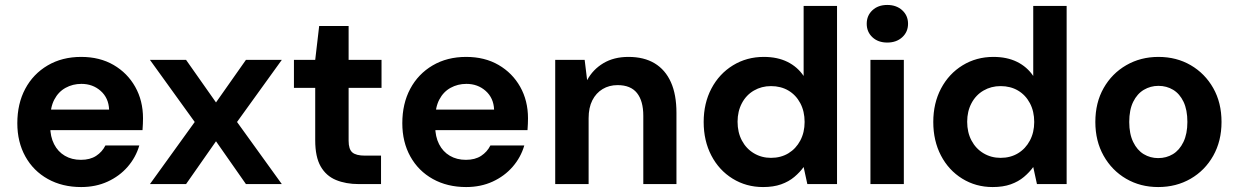

<svg xmlns="http://www.w3.org/2000/svg" viewBox="-20 -744 5007 776"><path d="M308 12Q232 12 173.5 -20.5Q115 -53 82.5 -111.5Q50 -170 50 -246Q50 -325 82 -385Q114 -445 172.5 -479.5Q231 -514 308 -514Q383 -514 439 -481.5Q495 -449 526.5 -393Q558 -337 558 -266Q558 -256 557.5 -243.5Q557 -231 556 -218H146V-301H421Q419 -348 387 -376.5Q355 -405 309 -405Q274 -405 245 -389Q216 -373 199.5 -341.5Q183 -310 183 -262V-233Q183 -192 198.5 -161.5Q214 -131 242 -114.5Q270 -98 307 -98Q344 -98 368.5 -114Q393 -130 406 -156H543Q529 -108 496 -70Q463 -32 415 -10Q367 12 308 12Z M586 0 767 -251 586 -502H732L853 -330L974 -502H1119L938 -251L1119 0H974L853 -173L732 0Z M1430 0Q1378 0 1338 -16.5Q1298 -33 1276 -71.5Q1254 -110 1254 -177V-389H1168V-502H1254L1270 -639H1389V-502H1522V-389H1389V-175Q1389 -141 1404 -128Q1419 -115 1455 -115H1520V0Z M1864 12Q1788 12 1729.5 -20.5Q1671 -53 1638.5 -111.5Q1606 -170 1606 -246Q1606 -325 1638 -385Q1670 -445 1728.5 -479.5Q1787 -514 1864 -514Q1939 -514 1995 -481.5Q2051 -449 2082.5 -393Q2114 -337 2114 -266Q2114 -256 2113.5 -243.5Q2113 -231 2112 -218H1702V-301H1977Q1975 -348 1943 -376.5Q1911 -405 1865 -405Q1830 -405 1801 -389Q1772 -373 1755.5 -341.5Q1739 -310 1739 -262V-233Q1739 -192 1754.5 -161.5Q1770 -131 1798 -114.5Q1826 -98 1863 -98Q1900 -98 1924.5 -114Q1949 -130 1962 -156H2099Q2085 -108 2052 -70Q2019 -32 1971 -10Q1923 12 1864 12Z M2224 0V-502H2343L2353 -420Q2376 -463 2418.5 -488.5Q2461 -514 2520 -514Q2583 -514 2626 -488Q2669 -462 2691.5 -412Q2714 -362 2714 -288V0H2580V-276Q2580 -336 2554.5 -368Q2529 -400 2476 -400Q2442 -400 2415.5 -384Q2389 -368 2374 -338.5Q2359 -309 2359 -266V0Z M3064 12Q2996 12 2941 -22Q2886 -56 2855 -115.5Q2824 -175 2824 -251Q2824 -327 2855.5 -386.5Q2887 -446 2942.5 -480Q2998 -514 3067 -514Q3122 -514 3162.5 -494Q3203 -474 3228 -437V-720H3363V0H3243L3228 -69Q3213 -48 3190.5 -29Q3168 -10 3137 1Q3106 12 3064 12ZM3096 -106Q3136 -106 3166.5 -124.5Q3197 -143 3214.5 -176Q3232 -209 3232 -251Q3232 -294 3214.5 -327Q3197 -360 3166.5 -378Q3136 -396 3096 -396Q3058 -396 3027 -378Q2996 -360 2978.5 -327Q2961 -294 2961 -252Q2961 -209 2978.5 -176Q2996 -143 3027 -124.5Q3058 -106 3096 -106Z M3498 0V-502H3633V0ZM3566 -572Q3529 -572 3506 -593.5Q3483 -615 3483 -648Q3483 -681 3506 -702.5Q3529 -724 3566 -724Q3603 -724 3626.5 -702.5Q3650 -681 3650 -648Q3650 -615 3626.5 -593.5Q3603 -572 3566 -572Z M3992 12Q3924 12 3869 -22Q3814 -56 3783 -115.5Q3752 -175 3752 -251Q3752 -327 3783.5 -386.5Q3815 -446 3870.5 -480Q3926 -514 3995 -514Q4050 -514 4090.5 -494Q4131 -474 4156 -437V-720H4291V0H4171L4156 -69Q4141 -48 4118.5 -29Q4096 -10 4065 1Q4034 12 3992 12ZM4024 -106Q4064 -106 4094.5 -124.5Q4125 -143 4142.5 -176Q4160 -209 4160 -251Q4160 -294 4142.5 -327Q4125 -360 4094.5 -378Q4064 -396 4024 -396Q3986 -396 3955 -378Q3924 -360 3906.5 -327Q3889 -294 3889 -252Q3889 -209 3906.5 -176Q3924 -143 3955 -124.5Q3986 -106 4024 -106Z M4661 12Q4589 12 4531.5 -21.5Q4474 -55 4440.5 -114.5Q4407 -174 4407 -251Q4407 -329 4440.5 -388Q4474 -447 4532 -480.5Q4590 -514 4662 -514Q4735 -514 4792.5 -480.5Q4850 -447 4883.5 -388Q4917 -329 4917 -251Q4917 -174 4883.5 -114.5Q4850 -55 4792 -21.5Q4734 12 4661 12ZM4661 -105Q4694 -105 4720.5 -121Q4747 -137 4763 -170Q4779 -203 4779 -251Q4779 -300 4763.5 -332.5Q4748 -365 4721.5 -381Q4695 -397 4662 -397Q4630 -397 4603 -381Q4576 -365 4560 -332.5Q4544 -300 4544 -251Q4544 -203 4560 -170Q4576 -137 4602.5 -121Q4629 -105 4661 -105Z"/></svg>

Font: DM Sans 16pt
Style: Bold
Weight: 700
Version: Version 4.004;gftools[0.9.30]